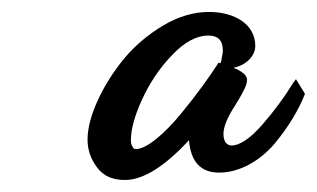

<svg xmlns="http://www.w3.org/2000/svg" viewBox="-20 -741 525 318"><path d="M339.8 -633.8C325.7 -612.3 307.1 -585.9 279.8 -552.7C252 -519 222.7 -494.1 205.1 -494.1C202.1 -494.1 200.2 -495.6 199.2 -499C197.8 -500.5 196.8 -503.9 196.8 -508.8C196.8 -525.9 202.6 -548.3 214.8 -575.2C227.1 -602.1 243.2 -627 264.2 -648.9C284.7 -670.9 305.2 -682.1 325.2 -682.1C341.3 -682.1 349.1 -673.8 349.1 -657.2C349.1 -654.3 348.6 -650.4 347.2 -645C347.2 -643.1 346.7 -640.1 345.2 -636.2L341.8 -637.2ZM465.8 -604C451.7 -581.1 434.6 -557.6 414.6 -534.7C394.5 -511.7 377.4 -500 362.8 -500C359.4 -500 356 -502 353 -505.9C351.1 -509.8 350.1 -514.2 350.1 -519C350.1 -530.8 356.4 -546.4 369.1 -565.9C376 -577.1 380.4 -584.5 381.8 -587.9C386.7 -596.2 389.2 -603.5 389.2 -608.9C389.2 -615.2 383.3 -621.1 371.1 -627C369.6 -627 368.7 -627.4 367.2 -628.9C386.7 -632.8 402.8 -647.5 402.8 -665C402.8 -700.7 368.7 -721.2 326.2 -721.2C301.3 -721.2 275.9 -713.9 251 -699.2C225.6 -684.1 204.1 -666 186 -644.5C168 -622.6 153.3 -599.6 142.1 -575.2C130.9 -550.8 125 -528.8 125 -509.8C125 -492.7 130.4 -477.5 140.6 -463.9C150.9 -449.7 166 -442.9 187 -442.9C216.8 -442.9 252.4 -464.8 293 -508.8C295.9 -473.1 312.5 -455.1 342.8 -455.1C377.4 -455.1 411.1 -475.1 435.1 -503.4C458.5 -531.7 474.6 -559.1 484.9 -585V-585.9L470.2 -609.9Z"/></svg>

Font: Dancing Script
Style: Regular
Weight: 800
Designer: Pablo Impallari
Foundry: Pablo Impallari
Version: Version 2.001